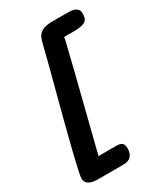

<svg xmlns="http://www.w3.org/2000/svg" viewBox="-204 -758 856 994"><g transform="rotate(-30 224.5 -261.0)"><path d="M5 105Q5 67 131 -407Q170 -555 174 -574Q183 -614 191.5 -633Q200 -652 220.5 -663Q241 -674 282 -674H372Q407 -674 422.5 -663.5Q438 -653 438 -632Q438 -596 417.5 -585Q397 -574 353 -574H294L291 -557Q285 -526 139 51Q145 49 152 49H244Q272 49 281 59Q290 69 290 91Q290 119 275 135.5Q260 152 229 152H80Q42 152 23.5 140.5Q5 129 5 105Z"/></g></svg>

Font: Sriracha
Style: Regular
Weight: 400
Designer: Suppakit Chalermlarp
Version: Version 1.002g